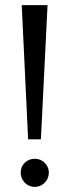

<svg xmlns="http://www.w3.org/2000/svg" viewBox="-20 -732 271 751"><path d="M90 -187 65 -712H166L140 -187ZM61 -57Q61 -34 77 -17.5Q93 -1 116 -1Q139 -1 155 -17.5Q171 -34 171 -57Q171 -79 155 -95Q139 -111 116 -111Q93 -111 77 -95.5Q61 -80 61 -57Z"/></svg>

Font: PRinguin Sans
Style: Regular
Weight: 400
Designer: Vernon Adams
Foundry: Vernon Adams
Version: ""